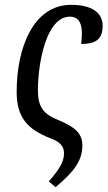

<svg xmlns="http://www.w3.org/2000/svg" viewBox="-20 -566 447 795"><path d="M210 209C292 141 321 95 321 36C321 -10 295 -39 221 -69C159 -94 137 -124 137 -192C137 -306 172 -497 269 -497C307 -497 319 -468 319 -427C319 -413 318 -399 316 -384C371 -384 405 -399 405 -459C405 -515 358 -546 275 -546C117 -546 49 -367 49 -186C49 -82 91 -31 190 7C227 21 245 39 245 68C245 98 233 128 182 185Z"/></svg>

Font: Noto Serif ExtraCondensed
Style: Italic
Weight: 400
Width: 2
Italic angle: -12°
Designer: Monotype Design Team
Foundry: Monotype Imaging Inc.
Version: Version 2.014